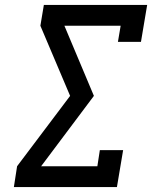

<svg xmlns="http://www.w3.org/2000/svg" viewBox="-20 -755 640 775"><path d="M36 0 49 -84 263 -368 143 -651 157 -735H574L549 -586H456L467 -651H240L359 -368L146 -84H373L383 -149H477L452 0Z"/></svg>

Font: Iosevka Etoile Medium Oblique
Style: Regular
Weight: 500
Italic angle: -9°
Designer: Belleve Invis
Foundry: Belleve Invis
Version: Version 15.5.2; ttfautohint (v1.8.4)